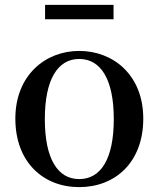

<svg xmlns="http://www.w3.org/2000/svg" viewBox="-20 -752 652 788"><path d="M305 16C452 16 568 -85 568 -265C568 -444 445 -543 305 -543C166 -543 43 -443 43 -265C43 -86 158 16 305 16ZM305 -17C217 -17 164 -100 164 -263C164 -426 217 -510 305 -510C394 -510 447 -426 447 -263C447 -100 394 -17 305 -17ZM165 -673H446V-732H165Z"/></svg>

Font: Noto Serif SC SemiBold
Style: Regular
Weight: 600
Designer: Ryoko NISHIZUKA 西塚涼子 (kana & ideographs); Frank Grießhammer (Latin, Greek & Cyrillic); Wenlong ZHANG 张文龙 (bopomofo); San
Foundry: Adobe
Version: Version 2.001;hotconv 1.1.0;makeotfexe 2.6.0